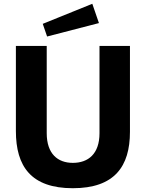

<svg xmlns="http://www.w3.org/2000/svg" viewBox="-20 -985 771 1015"><path d="M468 -965 206 -859 229 -792 503 -863ZM667 -288V-742H506V-281C506 -171 446 -124 365 -124C285 -124 227 -172 227 -281V-742H64V-292C64 -106 144 10 365 10C586 10 667 -106 667 -288Z"/></svg>

Font: 18Franklin
Style: Bold
Weight: 700
Designer: Pablo Impallari, Rodrigo Fuenzalida (Modified by Dan O. Williams)
Version: Version 0.025;PS 000.025;hotconv 1.0.88;makeotf.lib2.5.64775